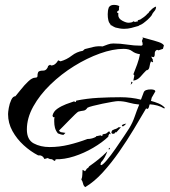

<svg xmlns="http://www.w3.org/2000/svg" viewBox="-20 -623 694 786"><path d="M203 36 193 29 184 28 175 24 162 28Q154 11 136 13Q105 -3 77 -28.5Q49 -54 31 -86.5Q13 -119 13 -156Q13 -164 16 -181.5Q19 -199 26 -214Q33 -229 43 -229Q51 -238 65.5 -256.5Q80 -275 96 -290Q112 -305 124 -305Q134 -305 133.5 -312.5Q133 -320 136 -327Q139 -334 157 -334Q165 -334 170.5 -340Q176 -346 177 -353L185 -358L189 -355Q199 -355 206.5 -361.5Q214 -368 218 -376L228 -372Q253 -379 273.5 -395Q294 -411 319 -415L327 -422Q345 -427 363 -431Q381 -435 400 -433Q411 -437 421.5 -441Q432 -445 444 -445Q472 -445 500.5 -440.5Q529 -436 557 -436Q564 -436 564 -442Q564 -446 563 -449.5Q562 -453 561 -455L565 -466L563 -470Q572 -467 591.5 -462Q611 -457 629 -451Q647 -445 651 -437L647 -423L629 -417L623 -419Q613 -415 613.5 -403Q614 -391 608 -389L600 -391H599L606 -378L605 -374L607 -370L605 -368L598 -372Q594 -364 592 -350Q590 -336 579 -335Q568 -324 555.5 -309.5Q543 -295 526 -293V-294L530 -314L526 -319Q534 -339 541.5 -359.5Q549 -380 553 -401Q533 -404 521 -413.5Q509 -423 486 -423Q442 -423 389 -404Q336 -385 283.5 -352.5Q231 -320 187 -277.5Q143 -235 116.5 -187.5Q90 -140 90 -93Q90 -51 118 -36Q146 -21 183 -21Q223 -21 262 -30.5Q301 -40 338 -54Q348 -54 357 -56.5Q366 -59 373 -63V-65L392 -69L397 -66L400 -69V-73L414 -76L427 -86L434 -73L428 -76L423 -66L424 -64Q399 -40 361.5 -18Q324 4 283.5 17Q243 30 207 29L208 32ZM515 -276 518 -289 523 -285ZM329 143Q322 138 320 128.5Q318 119 313 112Q317 102 317 92Q317 82 318 72L328 78L329 77L336 67L341 64L345 58Q365 44 383 29.5Q401 15 418 -2H419Q415 9 408.5 21Q402 33 394 41L391 50L394 53Q400 53 417 33Q434 13 453 -14.5Q472 -42 488 -66Q504 -90 509 -98Q523 -121 531.5 -146Q540 -171 550 -195Q528 -197 506.5 -203Q485 -209 463 -209Q457 -209 439 -206Q421 -203 399.5 -198.5Q378 -194 360.5 -189.5Q343 -185 338 -182Q331 -171 321.5 -170Q312 -169 301 -166Q298 -165 287 -154.5Q276 -144 262.5 -130Q249 -116 237.5 -104.5Q226 -93 222 -89L223 -86L229 -82L248 -79L240 -71Q234 -71 228 -73Q222 -75 217 -77Q208 -88 205 -100Q202 -112 202 -125Q202 -130 202 -134.5Q202 -139 203 -144L200 -143L197 -144L195 -150Q199 -167 215 -178Q231 -189 250.5 -196.5Q270 -204 283 -208L290 -205L292 -211Q336 -220 382 -222.5Q428 -225 473 -225Q518 -225 557 -215Q564 -234 568.5 -245.5Q573 -257 598 -257Q603 -257 609 -255.5Q615 -254 616 -249L601 -223L598 -210Q613 -206 628 -200Q643 -194 654 -183V-180L652 -179Q639 -187 624 -191Q609 -195 593 -196Q591 -192 590 -186Q589 -180 584 -177L578 -179Q556 -141 528 -94.5Q500 -48 468 -2Q436 44 401 82.5Q366 121 329 143ZM483 -105 479 -109V-111Q487 -116 497 -117Q491 -110 483 -105ZM441 -75 436 -79Q436 -85 439.5 -89Q443 -93 449 -91L445 -93Q458 -95 465 -102H475L457 -82V-81L453 -82L448 -76ZM424 -12 427 -18 429 -17 430 -13 429 -12ZM454 -510Q453 -511 452.5 -510.5Q452 -510 451 -511Q450 -511 449 -512Q448 -513 447 -513L441 -516L438 -519Q437 -520 436.5 -519Q436 -518 434 -519L431 -525Q425 -531 423 -543Q422 -547 421.5 -552.5Q421 -558 421 -565Q421 -572 422 -579Q423 -586 425 -591Q425 -593 428 -596Q434 -603 447 -603Q456 -603 463 -600.5Q470 -598 468 -596Q467 -594 467 -591.5Q467 -589 467 -584Q467 -580 463 -578Q459 -576 459 -574Q458 -571 460.5 -571Q463 -571 464 -569Q465 -568 464.5 -566Q464 -564 464 -562Q464 -547 481 -538Q498 -529 508 -530Q510 -530 516.5 -531Q523 -532 525 -535Q527 -537 528 -535Q529 -533 530 -534Q536 -533 536 -533.5Q536 -534 539 -535Q541 -535 541.5 -534.5Q542 -534 543 -535Q544 -536 544 -538Q543 -541 554 -543Q562 -548 569.5 -553.5Q577 -559 585 -568L588 -570Q589 -572 590.5 -574.5Q592 -577 594 -578Q604 -589 611.5 -593Q619 -597 619 -595Q618 -591 618 -589Q618 -587 617 -586Q616 -582 614 -580Q612 -578 610 -575Q604 -568 602.5 -563.5Q601 -559 593 -551L584 -542Q581 -539 575 -534.5Q569 -530 568 -529L564 -526Q563 -525 561.5 -525Q560 -525 559 -523Q558 -521 556 -521.5Q554 -522 552 -520Q551 -519 550 -519Q549 -519 547 -517Q546 -516 544 -516Q531 -512 517 -508.5Q503 -505 488 -505Q479 -505 470.5 -506.5Q462 -508 454 -510Z"/></svg>

Font: Kolker Brush
Style: Regular
Weight: 400
Designer: Robert E. Leuschke
Foundry: Robert E. Leuschke
Version: Version 1.010; ttfautohint (v1.8.3)